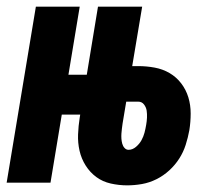

<svg xmlns="http://www.w3.org/2000/svg" viewBox="-30 -550 650 578"><path d="M-10 0 78 -530H210L176 -325H297L278 -205H156L122 0ZM353 8Q328 8 303.5 2.5Q279 -3 260 -17Q241 -31 228 -51.5Q215 -72 209.5 -96Q204 -120 205 -145.5Q206 -171 210 -196L265 -530H398L368 -351H386Q411 -351 435.5 -346.5Q460 -342 480.5 -330Q501 -318 515.5 -299Q530 -280 537 -257Q544 -234 544 -208.5Q544 -183 540 -158Q536 -136 529 -114Q522 -92 509.5 -72.5Q497 -53 479.5 -37Q462 -21 441 -10.5Q420 0 397.5 4Q375 8 353 8ZM357 -99Q369 -99 379.5 -108Q390 -117 396 -128Q402 -139 405 -150.5Q408 -162 410 -174Q412 -185 412.5 -196Q413 -207 411.5 -217Q410 -227 403.5 -235.5Q397 -244 386 -244H350L339 -178Q338 -171 337 -163Q336 -155 335.5 -147.5Q335 -140 335.5 -132.5Q336 -125 338 -117.5Q340 -110 345 -104.5Q350 -99 357 -99Z"/></svg>

Font: Iosevka Curly Heavy Extended
Style: Italic
Weight: 900
Width: 7
Italic angle: -9°
Monospace: yes
Designer: Belleve Invis
Foundry: Belleve Invis
Version: Version 11.1.0; ttfautohint (v1.8.3)